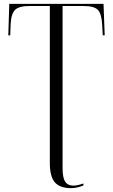

<svg xmlns="http://www.w3.org/2000/svg" viewBox="-20 -734 585 994"><path d="M348 240Q290 240 264 210Q238 180 238 111V-703H134Q79 -703 58.5 -683.5Q38 -664 35 -609L33 -551H23L28 -714H516L522 -551H512L509 -606Q506 -663 486.5 -683Q467 -703 411 -703H304V137Q304 186 317.5 206.5Q331 227 360 227Q374 227 387 223.5Q400 220 412 216V226Q401 231 383.5 235.5Q366 240 348 240Z"/></svg>

Font: Noto Serif Display SemiCondensed Light
Style: Regular
Weight: 300
Width: 4
Designer: Monotype Design Team
Foundry: Monotype Imaging Inc.
Version: Version 2.009